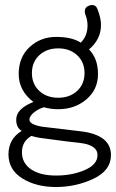

<svg xmlns="http://www.w3.org/2000/svg" viewBox="-20 -534 465 770"><path d="M106 11Q68 33 68 76.5Q68 120 104.5 145Q141 170 205 170Q269 170 320 148Q371 126 371 88Q371 47 299 39Q274 37 140 19Q118 15 106 11ZM319 -241Q319 -285 289.5 -312.5Q260 -340 213.5 -340Q167 -340 137.5 -312.5Q108 -285 108 -241Q108 -197 137.5 -169.5Q167 -142 213.5 -142Q260 -142 289.5 -169.5Q319 -197 319 -241ZM349 -514Q365 -514 371 -497Q385 -462 385 -434Q385 -376 337 -336Q373 -299 373 -237Q373 -175 326.5 -135.5Q280 -96 213 -96Q183 -96 156 -104Q133 -97 115.5 -82.5Q98 -68 98 -54Q98 -35 148 -26Q170 -23 307 -7Q425 8 425 88Q425 150 354.5 183Q284 216 204.5 216Q125 216 69.5 181.5Q14 147 14 85Q14 23 67 -9Q45 -22 45 -54Q45 -98 114 -125Q55 -170 55 -237.5Q55 -305 99 -345.5Q143 -386 205.5 -386Q268 -386 304 -363Q331 -390 331 -432Q331 -453 324 -471Q312 -501 336 -511Q343 -514 349 -514Z"/></svg>

Font: Flamenco
Style: Regular
Weight: 400
Designer: Luciano Vergara
Foundry: Luciano Vergara
Version: Version 1.003